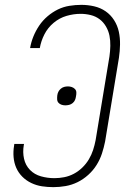

<svg xmlns="http://www.w3.org/2000/svg" viewBox="-20 -763 540 791"><path d="M200 8Q176 8 153 4.5Q130 1 109 -9Q88 -19 72 -35Q56 -51 47 -71.5Q38 -92 36 -115.5Q34 -139 38 -163L39 -170H79L78 -165Q73 -136 79 -109Q85 -82 103.5 -63Q122 -44 149 -36.5Q176 -29 204 -29Q224 -29 244.5 -33Q265 -37 284 -47Q303 -57 319 -72.5Q335 -88 346 -106.5Q357 -125 363.5 -145Q370 -165 374 -186L431 -531Q434 -552 434.5 -574Q435 -596 431 -616Q427 -636 416.5 -654Q406 -672 390 -684Q374 -696 353.5 -701Q333 -706 312 -706Q283 -706 254 -697.5Q225 -689 201 -669Q177 -649 163 -621.5Q149 -594 144 -565H104Q108 -589 117.5 -612.5Q127 -636 141.5 -657.5Q156 -679 176 -696Q196 -713 218.5 -724Q241 -735 266 -739Q291 -743 315 -743Q342 -743 368 -737Q394 -731 415 -716.5Q436 -702 450 -680Q464 -658 469.5 -632.5Q475 -607 474.5 -579.5Q474 -552 470 -525L413 -180Q408 -155 400 -130.5Q392 -106 378 -83.5Q364 -61 343.5 -42.5Q323 -24 299.5 -12.5Q276 -1 250.5 3.5Q225 8 200 8ZM249 -329Q241 -329 233.5 -331.5Q226 -334 221 -339.5Q216 -345 215.5 -353Q215 -361 216 -370Q217 -378 220.5 -385Q224 -392 230.5 -397.5Q237 -403 244.5 -405Q252 -407 260 -407Q268 -407 275.5 -404.5Q283 -402 288.5 -396.5Q294 -391 294.5 -383Q295 -375 293 -366Q292 -358 289 -351Q286 -344 279.5 -338.5Q273 -333 265 -331Q257 -329 249 -329Z"/></svg>

Font: Iosevka Extralight Oblique
Style: Regular
Weight: 200
Italic angle: -9°
Monospace: yes
Designer: Belleve Invis
Foundry: Belleve Invis
Version: Version 32.5.0; ttfautohint (v1.8.4)